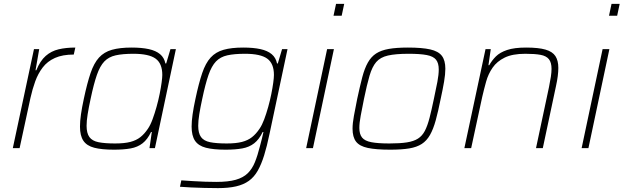

<svg xmlns="http://www.w3.org/2000/svg" viewBox="-20 -763 3212 989"><path d="M46 0 155 -510H182L163 -401H167Q187 -450 215.5 -475Q244 -500 282 -509Q320 -518 368 -518L360 -482Q302 -482 263 -464.5Q224 -447 200 -415.5Q176 -384 161.5 -344Q147 -304 137 -259L81 0Z M567 8Q504 8 465.5 -2Q427 -12 409.5 -38Q392 -64 392 -111Q392 -138 397 -173.5Q402 -209 412 -255Q429 -335 446.5 -386.5Q464 -438 490 -466.5Q516 -495 556.5 -506.5Q597 -518 658 -518Q710 -518 746.5 -510Q783 -502 804.5 -484Q826 -466 832 -436H836L858 -510H886L778 0H750L762 -83H758Q740 -45 714.5 -25Q689 -5 653 1.5Q617 8 567 8ZM573 -24Q621 -24 651.5 -32Q682 -40 703 -56.5Q724 -73 742 -100Q755 -119 766 -149Q777 -179 786.5 -213Q796 -247 802.5 -279.5Q809 -312 812.5 -338Q816 -364 816 -377Q816 -436 781.5 -461Q747 -486 667 -486Q612 -486 576 -478Q540 -470 517.5 -446.5Q495 -423 479 -377Q463 -331 447 -255Q437 -209 431.5 -174.5Q426 -140 426 -115Q426 -77 440.5 -57Q455 -37 487.5 -30.5Q520 -24 573 -24Z M1103 206Q1070 206 1033 205Q996 204 963 202.5Q930 201 907 199L914 166Q943 168 974.5 170Q1006 172 1037 173Q1068 174 1094 174Q1156 174 1194.5 163Q1233 152 1256 129.5Q1279 107 1293 72.5Q1307 38 1319 -10Q1324 -27 1329 -48.5Q1334 -70 1337 -83H1333Q1315 -45 1289.5 -25Q1264 -5 1228 1.5Q1192 8 1142 8Q1079 8 1040.5 -2Q1002 -12 984.5 -38Q967 -64 967 -111Q967 -138 972 -173.5Q977 -209 987 -255Q1004 -335 1021.5 -386.5Q1039 -438 1065 -466.5Q1091 -495 1131.5 -506.5Q1172 -518 1233 -518Q1285 -518 1321.5 -510Q1358 -502 1379.5 -484Q1401 -466 1407 -436H1411L1433 -510H1461L1368 -72Q1355 -9 1340.5 37.5Q1326 84 1307.5 116.5Q1289 149 1262 168.5Q1235 188 1196 197Q1157 206 1103 206ZM1148 -24Q1196 -24 1226.5 -32Q1257 -40 1278 -56.5Q1299 -73 1317 -100Q1330 -119 1341 -148.5Q1352 -178 1361.5 -212Q1371 -246 1377.5 -278.5Q1384 -311 1387.5 -337Q1391 -363 1391 -377Q1391 -436 1356.5 -461Q1322 -486 1242 -486Q1187 -486 1151 -478Q1115 -470 1092.5 -446.5Q1070 -423 1054 -377Q1038 -331 1022 -255Q1012 -209 1006.5 -174.5Q1001 -140 1001 -115Q1001 -77 1015.5 -57Q1030 -37 1062.5 -30.5Q1095 -24 1148 -24Z M1698 -682 1711 -743H1753L1740 -682ZM1557 0 1665 -510H1700L1592 0Z M1990 8Q1917 8 1874.5 -1Q1832 -10 1814 -33.5Q1796 -57 1796 -100Q1796 -128 1803 -166Q1810 -204 1820 -254Q1834 -319 1846 -365Q1858 -411 1875 -441Q1892 -471 1917.5 -487.5Q1943 -504 1982.5 -511Q2022 -518 2081 -518Q2154 -518 2196 -508.5Q2238 -499 2256 -475.5Q2274 -452 2274 -409Q2274 -381 2267.5 -342.5Q2261 -304 2250 -254Q2237 -189 2224.5 -143.5Q2212 -98 2195 -68Q2178 -38 2152.5 -21.5Q2127 -5 2088 1.5Q2049 8 1990 8ZM1986 -24Q2040 -24 2075.5 -29.5Q2111 -35 2133 -49Q2155 -63 2168.5 -89Q2182 -115 2192.5 -155.5Q2203 -196 2215 -254Q2226 -304 2233 -341.5Q2240 -379 2240 -405Q2240 -438 2226 -455.5Q2212 -473 2178 -479.5Q2144 -486 2085 -486Q2018 -486 1978.5 -477Q1939 -468 1918 -443.5Q1897 -419 1883.5 -373Q1870 -327 1855 -254Q1845 -204 1838 -167Q1831 -130 1831 -104Q1831 -72 1845 -54.5Q1859 -37 1893 -30.5Q1927 -24 1986 -24Z M2372 0 2481 -510H2508L2496 -427H2500Q2514 -452 2534.5 -472.5Q2555 -493 2592 -505.5Q2629 -518 2690 -518Q2754 -518 2790 -507.5Q2826 -497 2841 -474Q2856 -451 2856 -413Q2856 -394 2853 -370.5Q2850 -347 2844 -320L2776 0H2741L2808 -315Q2814 -344 2817.5 -367.5Q2821 -391 2821 -408Q2821 -441 2807.5 -458Q2794 -475 2764.5 -480.5Q2735 -486 2686 -486Q2620 -486 2580 -466.5Q2540 -447 2517.5 -414.5Q2495 -382 2484 -342.5Q2473 -303 2464 -264L2407 0Z M3117 -682 3130 -743H3172L3159 -682ZM2976 0 3084 -510H3119L3011 0Z"/></svg>

Font: Saira Thin
Style: Italic
Weight: 100
Italic angle: -12°
Designer: Hector Gatti with collaboration of the Omnibus-Type team
Foundry: Omnibus-Type
Version: Version 1.101